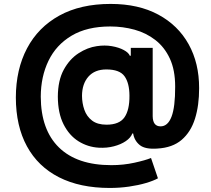

<svg xmlns="http://www.w3.org/2000/svg" viewBox="-20 -744 1071 974"><path d="M536.6 209.5Q385.7 209.5 279.1 155.2Q172.6 100.9 116.7 -1.8Q60.7 -104.4 60.4 -249.3Q60.7 -392 117.2 -498.9Q173.7 -605.8 281.1 -665Q388.5 -724.1 541.2 -724.1Q682.5 -724.1 783 -669.9Q883.5 -615.8 937 -519.5Q990.4 -423.3 990.1 -296.9Q990.4 -209.9 969.3 -142.2Q948.2 -74.6 901.6 -34.6Q855.1 5.3 778.4 9.6Q716.6 14.2 689.1 -8Q661.6 -30.2 655.5 -66.8H651.3Q643.1 -45.1 618.1 -28.1Q593 -11 557.5 -1.8Q522 7.5 481.5 5.3Q425.4 2.1 378.2 -27.3Q331 -56.8 302.4 -113.5Q273.8 -170.1 273.4 -253.6Q273.8 -335.9 303.4 -390.3Q333.1 -444.6 378.6 -473.9Q424 -503.2 471.2 -509.9Q511.4 -516 547.2 -509.8Q583.1 -503.6 607.8 -490.2Q632.5 -476.9 638.5 -461.3H643.5V-501.1H754.6V-154.5Q755.3 -103 794.4 -103Q831.3 -103 850.1 -152Q869 -201 868.6 -305Q868.6 -388.8 841.6 -446.9Q814.6 -505 768.1 -541Q721.6 -577.1 662.5 -593.4Q603.3 -609.7 539.4 -609.7Q421.5 -609.7 343.2 -563Q264.9 -516.3 226 -435.7Q187.1 -355.1 186.8 -253.6Q187.5 -85.2 279.3 4.3Q371.1 93.8 544.7 93.8Q606.2 93.8 661.9 81.5Q717.7 69.2 746.1 57.5L781.2 160.5Q759.2 172.9 720.9 184.3Q682.5 195.7 634.9 202.6Q587.4 209.5 536.6 209.5ZM520.2 -111.5Q585.6 -111.5 611.5 -149Q637.4 -186.4 636.7 -258.9Q636.4 -322.8 611.7 -357.2Q587 -391.7 519.5 -391.7Q460.6 -391.7 428.4 -355.1Q396.3 -318.5 396 -257.8Q396.3 -220.2 408 -186.8Q419.7 -153.4 446.9 -132.5Q474.1 -111.5 520.2 -111.5Z"/></svg>

Font: Inter Zeller
Style: Bold
Weight: 700
Designer: Rasmus Andersson; Joe Bland
Foundry: zeller
Version: Version 3.015;git-dec3a8cb1